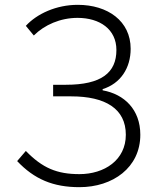

<svg xmlns="http://www.w3.org/2000/svg" viewBox="-20 -762 649 795"><path d="M309 13C447 13 561 -68 561 -204C561 -308 495 -372 405 -388V-393C479 -416 521 -480 521 -560C521 -675 426 -742 302 -742C213 -742 133 -705 87 -655L120 -615C164 -659 230 -688 301 -688C393 -688 462 -641 462 -555C462 -461 400 -411 253 -411H200V-363H275C416 -363 501 -312 501 -204C501 -99 412 -41 309 -41C216 -41 156 -66 87 -137L51 -95C122 -20 200 13 309 13Z"/></svg>

Font: Noto Sans CJK JP Light
Style: Regular
Weight: 300
Designer: Ryoko NISHIZUKA (kana & ideographs); Paul D. Hunt (Latin, Greek & Cyrillic); Wenlong ZHANG (bopomofo); Sandoll Communica
Foundry: Adobe Systems Incorporated
Version: Version 1.004;PS 1.004;hotconv 1.0.82;makeotf.lib2.5.63406